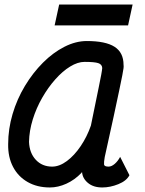

<svg xmlns="http://www.w3.org/2000/svg" viewBox="-20 -813 640 847"><path d="M510 -121 551 -40Q538 -15 502 -0.5Q466 14 431 14Q392 14 368 -6Q344 -26 342 -54Q341 -51 339.5 -51.5Q338 -52 339 -50Q309 -19 272.5 -2.5Q236 14 200 14Q144 14 102 -10Q60 -34 37.5 -77Q15 -120 16 -177Q16 -244 35.5 -310Q55 -376 90 -434Q125 -492 169.5 -536.5Q214 -581 264 -606.5Q314 -632 363 -632Q446 -632 485.5 -606.5Q525 -581 525 -527Q526 -522 525 -512.5Q524 -503 519.5 -480.5Q515 -458 506 -414.5Q497 -371 481.5 -299.5Q466 -228 442 -120Q438 -97 439 -87.5Q440 -78 459 -78Q472 -78 486 -90Q500 -102 510 -121ZM210 -78Q242 -78 275 -102.5Q308 -127 336 -168.5Q364 -210 381 -259Q401 -358 415.5 -427.5Q430 -497 431 -513Q430 -529 413.5 -534.5Q397 -540 353 -540Q323 -540 289.5 -519.5Q256 -499 224 -463Q192 -427 166 -381.5Q140 -336 124.5 -286Q109 -236 108 -187Q110 -138 138 -108Q166 -78 210 -78ZM221 -701 241 -793H565L545 -701Z"/></svg>

Font: Victor Mono Thin
Style: Italic
Weight: 100
Italic angle: -12°
Monospace: yes
Designer: Rune Bjørnerås
Version: Version 1.561;gftools[0.9.30]